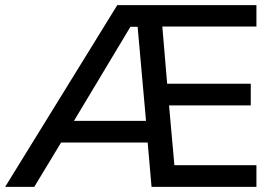

<svg xmlns="http://www.w3.org/2000/svg" viewBox="-30 -725 1061 745"><path d="M-10 0 425 -705H965V-622H575L598 -644L621 -372L604 -400H943V-316H609L625 -326L649 -58L635 -84H965V0H558L541 -195L568 -172H191L224 -200L103 0ZM476 -621 242 -231 233 -256H548L539 -229L504 -621Z"/></svg>

Font: Mulish ExtraLight SemiBold
Style: Regular
Weight: 600
Version: Version 3.603